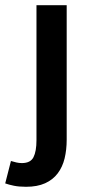

<svg xmlns="http://www.w3.org/2000/svg" viewBox="-66 -511 349 737"><path d="M34 206Q7 206 -12.5 202Q-32 198 -46 193L-24 107Q-14 110 -3.5 112.5Q7 115 18 115Q51 115 62.5 92.5Q74 70 74 27V-491H190V25Q190 64 182 97Q174 130 155.5 154.5Q137 179 107 192.5Q77 206 34 206Z"/></svg>

Font: TT Toshiba Sans Medium
Style: Regular
Weight: 500
Designer: Paul D. Hunt
Foundry: Toshiba Corporation
Version: Version 2.020;PS 2.000;hotconv 1.0.86;makeotf.lib2.5.63406